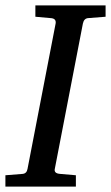

<svg xmlns="http://www.w3.org/2000/svg" viewBox="-35 -691 411 711"><path d="M356 -629 292 -624Q276 -623 272 -604L168 -66Q166 -58 170.5 -53Q175 -48 188 -47L246 -42V0H-15V-42L48 -47Q64 -48 67 -66L171 -604Q174 -623 152 -624L96 -629V-671H356Z"/></svg>

Font: Veleka
Style: Italic
Weight: 400
Italic angle: -12°
Designer: Stefan Peev, Context Ltd, 2016; SIL International, 1997-2014.
Foundry: Stefan Peev, Context Ltd, 2016
Version: Version 1.000